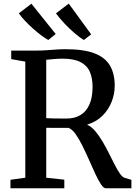

<svg xmlns="http://www.w3.org/2000/svg" viewBox="-20 -1016 733 1036"><path d="M36.5 0V-46L116.5 -57V-683.5L40.5 -697V-743H171Q204 -743 231.8 -745Q259.5 -747 284.5 -748.8Q309.5 -750.5 334 -750.5Q432.5 -750.5 490.5 -728Q548.5 -705.5 573.8 -661.5Q599 -617.5 599 -554Q599 -508.5 582 -465.8Q565 -423 531.8 -390.5Q498.5 -358 450 -343.5Q473 -333 493.5 -309Q514 -285 532.5 -253.8Q551 -222.5 567.5 -189.5Q584 -156.5 598.8 -127.5Q613.5 -98.5 626.8 -79.5Q640 -60.5 651.5 -57L689 -45.5V0H551Q539 0 524.8 -21.5Q510.5 -43 494.5 -77.5Q478.5 -112 461 -151.8Q443.5 -191.5 425.2 -228.5Q407 -265.5 388.2 -292Q369.5 -318.5 350 -326Q339.5 -326 322.2 -326Q305 -326 286.5 -326Q268 -326 252.8 -326.2Q237.5 -326.5 229.5 -326.5V-57L327 -46.5V0ZM340.5 -376.5Q383 -376.5 414.2 -395.2Q445.5 -414 462.5 -452Q479.5 -490 479.5 -547.5Q479.5 -594 464.8 -628.2Q450 -662.5 414.5 -681Q379 -699.5 316.5 -699.5Q301 -699.5 285.8 -698.5Q270.5 -697.5 256.5 -696Q242.5 -694.5 229.5 -693.5V-378.5Q243.5 -377.5 265.8 -377Q288 -376.5 309 -376.5Q330 -376.5 340.5 -376.5ZM240 -800.5Q222 -810.5 200.2 -827Q178.5 -843.5 156.2 -863.5Q134 -883.5 114.5 -904.2Q95 -925 81.5 -944L149.5 -996L280.5 -832.5L241 -800.5ZM432 -800.5Q408.5 -814.5 380.5 -838.8Q352.5 -863 326.2 -891Q300 -919 282 -944L351 -996.5L472 -830.5L433 -800.5Z"/></svg>

Font: Merriweather 36pt Medium
Style: Regular
Weight: 500
Version: Version 2.100